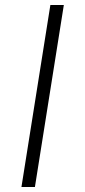

<svg xmlns="http://www.w3.org/2000/svg" viewBox="-20 -750 342 770"><path d="M66 0 182 -730H236L120 0Z"/></svg>

Font: Sora ExtraLight
Style: Italic
Weight: 200
Designer: Jonathan Barnbrook, Juli√°n Moncada
Version: Version 1.000